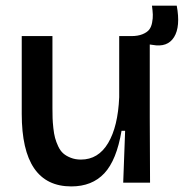

<svg xmlns="http://www.w3.org/2000/svg" viewBox="-20 -648 652 681"><path d="M232.9 13.2Q57.1 13.2 57.1 -244.1V-520H166V-264.2Q166 -243.2 166.5 -228.8Q167 -214.4 169.2 -193.8Q171.4 -173.3 175.3 -158.9Q179.2 -144.5 186.5 -128.9Q193.8 -113.3 204.3 -104Q214.8 -94.7 231 -88.4Q247.1 -82 267.1 -82Q328.6 -82 363.5 -140.6Q398.4 -199.2 402.8 -303.2V-520H445.8Q469.2 -520 485.4 -526.6Q501.5 -533.2 509 -542.7Q516.6 -552.2 519.5 -567.9Q522.5 -583.5 522 -596.4Q521.5 -609.4 519 -627.9H606.9Q620.6 -553.7 597.4 -516.4Q574.2 -479 521 -488.8L511.2 -490.2V-230L512.2 0H417L423.8 -184.1H411.1Q393.6 -80.1 350.1 -33.4Q306.6 13.2 232.9 13.2Z"/></svg>

Font: Bricolage Grotesque Medium
Style: Regular
Weight: 500
Designer: Mathieu Triay
Foundry: Atelier Triay
Version: Version 1.000;gftools[0.9.30]